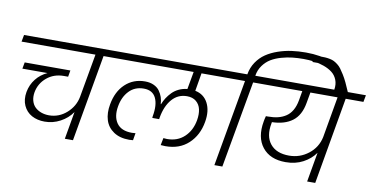

<svg xmlns="http://www.w3.org/2000/svg" viewBox="-88 -1240 2913 1494"><g transform="rotate(10 1368.5 -493.5)"><path d="M25.9 -686 36.1 -740.2H824.2L814 -686H673.8L553.2 0H488.8L526.9 -217.8Q491.2 -166 433.3 -135Q375.5 -104 310.1 -104Q252 -104 208 -127.9Q164.1 -151.9 142.6 -198.7Q121.1 -245.6 131.8 -307.1Q142.6 -365.7 178 -410.6Q213.4 -455.6 267.1 -480H68.8L78.1 -530.8H439L430.2 -480H397Q318.4 -480 262.7 -433.6Q207 -387.2 193.8 -315.9Q187.5 -278.8 195.8 -248.5Q204.1 -218.3 224.1 -198.7Q244.1 -179.2 272.9 -168.7Q301.8 -158.2 335.9 -158.2Q414.1 -158.7 474.1 -211.9Q534.2 -265.1 548.8 -341.8L609.9 -686Z M1269 -79.1Q1256.3 -79.1 1231.9 -81.1L1243.2 -138.2Q1260.7 -136.2 1272 -136.2Q1354.5 -136.2 1408.4 -187Q1462.4 -237.8 1477.1 -320.8Q1485.4 -369.1 1477.1 -407Q1468.8 -444.8 1440.9 -468Q1413.1 -491.2 1368.2 -491.2Q1296.9 -491.2 1250 -437.3Q1203.1 -383.3 1187 -291L1185.1 -277.8H1130.9L1131.8 -291Q1148.9 -382.8 1122.8 -437Q1096.7 -491.2 1026.9 -491.2Q956.5 -491.2 911.4 -444.1Q866.2 -397 853 -320.8Q838.4 -238.3 874 -187.3Q909.7 -136.2 994.1 -136.2Q1003.4 -136.2 1022.9 -138.2L1013.2 -81.1Q988.8 -79.1 982.9 -79.1Q908.2 -79.1 859.4 -112.1Q810.5 -145 793.5 -200Q776.4 -254.9 789.1 -324.2Q807.1 -428.2 870.8 -488Q934.6 -547.9 1026.9 -547.9Q1066.4 -547.9 1095.9 -534.2Q1125.5 -520.5 1142.1 -497.6Q1158.7 -474.6 1167.2 -449Q1175.8 -423.3 1176.8 -395H1179.2Q1189.9 -422.4 1205.3 -446.3Q1220.7 -470.2 1242.4 -492.4Q1264.2 -514.6 1294.7 -529.1Q1325.2 -543.5 1360.8 -546.9L1385.7 -686H750L759.8 -740.2H1718.8L1709 -686H1447.8L1423.8 -543.9Q1493.2 -529.8 1524.9 -468.8Q1556.6 -407.7 1541 -318.8Q1522.5 -210.9 1451.2 -144.8Q1379.9 -78.6 1269 -79.1Z M1855.5 -686 1733.4 0H1670.4L1791.5 -686H1650.4L1660.6 -740.2H1800.3Q1809.6 -794.9 1838.6 -837.9Q1867.7 -880.9 1908.4 -908.4Q1949.2 -936 2002 -954.1Q2054.7 -972.2 2108.4 -979.5Q2162.1 -986.8 2220.7 -986.8Q2278.3 -986.8 2329.6 -978.3Q2380.9 -969.7 2426 -950.7Q2471.2 -931.6 2502 -903.8Q2532.7 -876 2546.4 -834.2Q2560.1 -792.5 2551.3 -741.2L2548.3 -724.1H2485.4L2487.3 -740.2Q2494.6 -783.7 2481 -818.1Q2467.3 -852.5 2439.9 -873.8Q2412.6 -895 2373.3 -909.2Q2334 -923.3 2293.7 -928.7Q2253.4 -934.1 2210.4 -934.1Q2165 -934.1 2123.8 -929.7Q2082.5 -925.3 2036.9 -912.4Q1991.2 -899.4 1956.8 -878.7Q1922.4 -857.9 1896.5 -822.5Q1870.6 -787.1 1863.3 -740.2H2005.4L1995.6 -686Z M2229 -173.8Q2314.5 -173.8 2381.6 -226.1Q2448.7 -278.3 2466.3 -361.8L2522.9 -686H2308.1L2293 -601.1Q2275.9 -502 2214.6 -455.8Q2153.3 -409.7 2053.2 -407.2Q2051.3 -399.4 2051.3 -396Q2031.7 -293.5 2080.1 -233.6Q2128.4 -173.8 2229 -173.8ZM1937 -686 1947.3 -740.2H2737.3L2727.1 -686H2586.9L2467.3 0H2403.3L2444.3 -233.9Q2408.7 -183.1 2348.6 -151.1Q2288.6 -119.1 2210.9 -119.1Q2087.9 -119.1 2027.1 -196.3Q1966.3 -273.4 1989.3 -400.9Q1991.7 -418 1999 -444.8H2015.1Q2058.1 -444.8 2092.3 -452.9Q2126.5 -460.9 2155.3 -479.5Q2184.1 -498 2203.4 -531Q2222.7 -564 2231 -610.8L2244.1 -686Z M2535.2 -735.8Q2517.6 -773.9 2502.9 -801.3Q2488.3 -828.6 2475.3 -849.4Q2462.4 -870.1 2448.5 -883.1Q2434.6 -896 2422.4 -904.3Q2410.2 -912.6 2393.1 -916.5Q2376 -920.4 2360.6 -921.6Q2345.2 -922.9 2321.3 -922.9H2282.2L2292 -976.1H2330.1Q2356.4 -976.1 2373.8 -975.1Q2391.1 -974.1 2410.9 -970.2Q2430.7 -966.3 2444.3 -959.5Q2458 -952.6 2474.1 -940.4Q2490.2 -928.2 2503.2 -910.9Q2516.1 -893.6 2531.7 -868.4Q2547.4 -843.3 2562.7 -811Q2578.1 -778.8 2596.2 -735.8Z"/></g></svg>

Font: SVN-Poppins Light
Style: Italic
Weight: 300
Italic angle: -10°
Designer: Ninad Kale (Devanagari), Jonny Pinhorn (Latin)
Foundry: Indian Type Foundry
Version: Version 3.002 2017